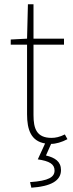

<svg xmlns="http://www.w3.org/2000/svg" viewBox="-20 -658 342 894"><path d="M218 12C240 12 268 4 294 -10L282 -32C258 -20 238 -16 220 -16C150 -16 136 -60 136 -122V-450H278V-478H136V-638H110L106 -478L30 -474V-450H106V-126C106 -53 125 -1 190 10L156 84C210 92 234 106 234 136C234 166 208 184 120 190L126 216C216 210 264 184 264 134C264 94 236 76 194 66Z"/></svg>

Font: Source Sans Pro ExtraLight
Style: Regular
Weight: 200
Designer: Paul D. Hunt
Foundry: Adobe Systems Incorporated
Version: Version 3.006;hotconv 1.0.111;makeotfexe 2.5.65597